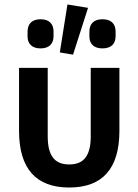

<svg xmlns="http://www.w3.org/2000/svg" viewBox="-20 -825 618 857"><path d="M373 -790 281 -805 247 -591 306 -581ZM161 -609C199 -609 219 -629 219 -664V-684C219 -719 199 -739 161 -739C123 -739 103 -719 103 -683V-663C103 -629 123 -609 161 -609ZM437 -609C476 -609 496 -629 496 -664V-684C496 -719 476 -739 437 -739C399 -739 379 -719 379 -683V-663C379 -629 399 -609 437 -609ZM193 -522H65V-241C65 -72 141 12 289 12C437 12 513 -72 513 -241V-522H385V-217C385 -132 356 -91 289 -91C222 -91 193 -132 193 -217Z"/></svg>

Font: Braiins Sans SemiBold
Style: Regular
Weight: 600
Designer: Mike Abbink, Paul van der Laan, Pieter van Rosmalen, Jiri Chlebus, Lubos Buracinsky
Foundry: Bold Monday, Sudetype
Version: Version 1.000;hotconv 1.0.109;makeotfexe 2.5.65596